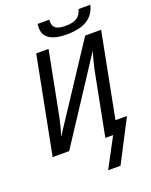

<svg xmlns="http://www.w3.org/2000/svg" viewBox="-184 -930 968 1227"><g transform="rotate(-20 300.0 -316.5)"><path d="M27.8 0 155.8 -658.7H239.7L157.7 -236.8Q144.5 -168.5 123 -103L488.8 -658.7H597.2L485.8 -84.5H564L416.5 200.2H332.5L439 0H386.2L469.2 -427.7Q482.4 -491.7 501.5 -551.8L140.1 0ZM383.3 -705.6Q331.1 -705.6 297.1 -716.6Q263.2 -727.5 244.9 -749.3Q226.6 -771 226.6 -808.6L228.5 -832.5H308.6L307.6 -818.4Q307.6 -787.1 328.1 -773.4Q348.6 -759.8 393.6 -759.8Q444.8 -759.8 470.9 -777.3Q497.1 -794.9 506.8 -832.5H586.9Q558.1 -705.6 383.3 -705.6Z"/></g></svg>

Font: Cousine
Style: Italic
Weight: 400
Italic angle: -12°
Monospace: yes
Designer: Steve Matteson
Foundry: Monotype Imaging Inc.
Version: Version 1.21